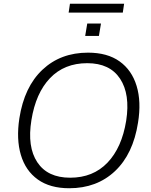

<svg xmlns="http://www.w3.org/2000/svg" viewBox="-20 -993 805 1021"><path d="M83 -364Q109 -531 205.5 -622Q302 -713 448 -713Q551 -713 616 -666.5Q681 -620 706.5 -536Q732 -452 714 -341Q688 -174 591.5 -83Q495 8 348 8Q246 8 181 -38.5Q116 -85 91 -169Q66 -253 83 -364ZM147 -354Q124 -212 178.5 -130Q233 -48 353 -48Q475 -48 551.5 -128Q628 -208 651 -351Q673 -492 618.5 -574.5Q564 -657 444 -657Q322 -657 246 -577.5Q170 -498 147 -354ZM345 -926 352 -973H640L633 -926ZM433 -802 444 -868H517L506 -802Z"/></svg>

Font: Mulish Light
Style: Italic
Weight: 300
Italic angle: -9°
Designer: Vernon Adams
Foundry: Vernon Adams
Version: Version 3.603; ttfautohint (v1.8.3)